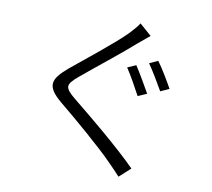

<svg xmlns="http://www.w3.org/2000/svg" viewBox="-90 -903 1181 1068"><g transform="rotate(10 500.0 -369.5)"><path d="M636 -567 588 -546C614 -507 652 -439 673 -399L723 -421C702 -458 661 -530 636 -567ZM752 -612 704 -590C731 -552 768 -489 792 -447L841 -469C819 -509 778 -578 752 -612ZM686 -741 619 -800C608 -782 584 -755 566 -736C498 -667 344 -546 268 -483C180 -408 168 -367 262 -289C356 -212 508 -82 580 -8C604 16 626 39 646 61L709 4C602 -104 428 -246 334 -322C267 -377 268 -393 330 -446C405 -509 551 -624 620 -686C636 -699 666 -725 686 -741Z"/></g></svg>

Font: Noto Sans HK DemiLight
Style: Regular
Weight: 350
Designer: Ryoko NISHIZUKA 西塚涼子 (kana, bopomofo & ideographs); Paul D. Hunt (Latin, Greek & Cyrillic); Sandoll Communications 산돌커뮤니
Foundry: Adobe
Version: Version 2.004;hotconv 1.0.118;makeotfexe 2.5.65603